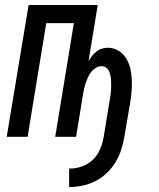

<svg xmlns="http://www.w3.org/2000/svg" viewBox="-20 -550 640 772"><path d="M258 202V128Q275 128 291.5 124.5Q308 121 324 113Q340 105 353 92.5Q366 80 375 64.5Q384 49 389 33Q394 17 397 0Q403 -37 409 -73.5Q415 -110 421 -147Q423 -157 424.5 -167Q426 -177 426.5 -187Q427 -197 427 -207Q427 -217 426.5 -227Q426 -237 424 -246.5Q422 -256 418 -264.5Q414 -273 406 -278.5Q398 -284 388 -284Q376 -284 365 -277Q354 -270 346.5 -260.5Q339 -251 334 -240Q329 -229 325 -217.5Q321 -206 318.5 -194.5Q316 -183 314 -172L286 0H202L277 -457H166L91 0H7L95 -530H373L336 -304Q342 -315 350 -325Q358 -335 368 -343Q378 -351 390 -354.5Q402 -358 414 -358Q437 -358 456.5 -346Q476 -334 487.5 -315Q499 -296 504 -274Q509 -252 510 -229Q511 -206 509 -182Q507 -158 503 -135L480 0Q476 26 467.5 52Q459 78 444.5 102Q430 126 409 146Q388 166 363 178.5Q338 191 311.5 196.5Q285 202 258 202Z"/></svg>

Font: Iosevka Curly Extended Oblique
Style: Regular
Weight: 400
Width: 7
Italic angle: -9°
Monospace: yes
Designer: Belleve Invis
Foundry: Belleve Invis
Version: Version 11.1.0; ttfautohint (v1.8.3)